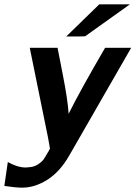

<svg xmlns="http://www.w3.org/2000/svg" viewBox="-21 -692 624 884"><path d="M284 -524 436 -672H577L371 -525Q361 -524 342 -524ZM116 -472H244L268 -349Q291 -232 295 -168Q348 -275 463 -472H583L299 22Q256 98 198 135Q140 172 81 172Q50 172 -1 164L15 54Q46 71 70 76Q90 81 112 78Q135 77 153.5 65Q172 53 180 41.5Q188 30 202 5V6L209 -8Q208 -16 204.5 -34Q201 -52 200 -59Z"/></svg>

Font: Coval
Style: ExtraBold Italic
Weight: 800
Foundry: Context Ltd
Version: Version 001.000